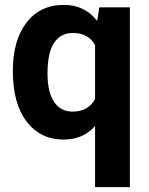

<svg xmlns="http://www.w3.org/2000/svg" viewBox="-20 -558 605 781"><path d="M32.2 -269Q32.2 -393.6 87.6 -465.8Q143.1 -538.1 239.7 -538.1Q324.7 -538.1 375 -473.1L384.3 -528.3H508.3V203.1H366.7V-45.4Q317.9 9.8 238.8 9.8Q144.5 9.8 88.4 -63.5Q32.2 -136.7 32.2 -269ZM173.3 -258.8Q173.3 -183.1 200 -143.6Q226.6 -104 274.9 -104Q339.8 -104 366.7 -155.8V-374Q340.3 -423.8 275.9 -423.8Q227.1 -423.8 200.2 -384.3Q173.3 -344.7 173.3 -258.8Z"/></svg>

Font: Robotiche
Style: Bold
Weight: 700
Designer: Google
Version: Version 2.001150; 2014